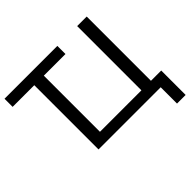

<svg xmlns="http://www.w3.org/2000/svg" viewBox="-198 -934 1323 1323"><g transform="rotate(-45 463.5 -273.0)"><path d="M821 159V0H215V-626H4V-705H519V-626H308V-79H712V-705H805V-79H905V159Z"/></g></svg>

Font: Nunito Sans Medium
Style: Regular
Weight: 500
Designer: Vernon Adams
Foundry: Vernon Adams
Version: Version 3.101; ttfautohint (v1.8.4.7-5d5b);gftools[0.9.27]